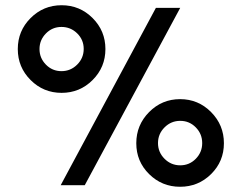

<svg xmlns="http://www.w3.org/2000/svg" viewBox="-20 -707 924 734"><path d="M609 -220Q584 -195 584 -160Q584 -125 609 -100Q634 -75 669 -75Q704 -75 728.5 -100Q753 -125 753 -160Q753 -195 728.5 -220Q704 -245 669 -245Q634 -245 609 -220ZM668.5 -328Q738 -328 787 -278.5Q836 -229 836 -159.5Q836 -90 787 -41.5Q738 7 668.5 7Q599 7 550 -41.5Q501 -90 501 -159.5Q501 -229 550 -278.5Q599 -328 668.5 -328ZM215 -604Q180 -604 155.5 -579Q131 -554 131 -519.5Q131 -485 155.5 -460Q180 -435 215 -435Q250 -435 275 -460Q300 -485 300 -520Q300 -555 275 -579.5Q250 -604 215 -604ZM215.5 -687Q285 -687 334 -638Q383 -589 383 -519.5Q383 -450 334 -401Q285 -352 215.5 -352Q146 -352 97 -401Q48 -450 48 -519.5Q48 -589 97 -638Q146 -687 215.5 -687ZM304 1H212L576 -677H669Z"/></svg>

Font: Hind Colombo Medium
Style: Regular
Weight: 500
Designer: Jyotish Sonowal, Aditi Pimprikar
Foundry: Indian Type Foundry
Version: Version 1.000;PS 1.0;hotconv 1.0.86;makeotf.lib2.5.63406; tt